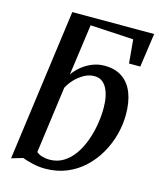

<svg xmlns="http://www.w3.org/2000/svg" viewBox="-116 -853 785 946"><g transform="rotate(15 276.5 -380.0)"><path d="M203.5 10Q173 10 141 2.8Q109 -4.5 87 -13L29.5 4L134.5 -770H552L527.5 -597.5H470L459 -718L238.5 -730.5L202.5 -470Q218 -493 241.8 -512.5Q265.5 -532 295 -544Q324.5 -556 357.5 -556Q412 -556 448.2 -531Q484.5 -506 502.5 -460Q520.5 -414 520.5 -350.5Q520.5 -299 506.8 -247.2Q493 -195.5 466.5 -149.2Q440 -103 401.5 -67Q363 -31 313.2 -10.5Q263.5 10 203.5 10ZM213 -38.5Q253 -38.5 284.2 -57.8Q315.5 -77 338.2 -109.2Q361 -141.5 376 -182.2Q391 -223 398.5 -267Q406 -311 406 -352.5Q406 -416.5 384.8 -455Q363.5 -493.5 322 -493.5Q294.5 -493.5 269 -479Q243.5 -464.5 223.5 -443Q203.5 -421.5 192.5 -399L146.5 -59.5Q158.5 -49 175.8 -43.8Q193 -38.5 213 -38.5Z"/></g></svg>

Font: Merriweather 48pt Medium
Style: Italic
Weight: 500
Italic angle: -7.8°
Version: Version 2.101